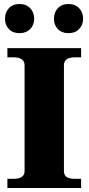

<svg xmlns="http://www.w3.org/2000/svg" viewBox="-20 -941 443 961"><path d="M5 -847Q5 -879 24.5 -900Q44 -921 77 -921Q111 -921 131 -900Q151 -879 151 -847Q151 -816 131 -795.5Q111 -775 77 -775Q44 -775 24.5 -795.5Q5 -816 5 -847ZM250 -847Q250 -879 269.5 -900Q289 -921 323 -921Q356 -921 376 -900Q396 -879 396 -847Q396 -816 376 -795.5Q356 -775 323 -775Q289 -775 269.5 -795.5Q250 -816 250 -847ZM17 -46H48Q103 -46 103 -85V-614Q103 -654 48 -654H17V-700H386V-654H354Q300 -654 300 -614V-85Q300 -65 313 -55.5Q326 -46 354 -46H386V0H17Z"/></svg>

Font: Taviraj ExtraBold
Style: Regular
Weight: 800
Designer: Katatrad Team
Foundry: CadsonDemak
Version: Version 1.001